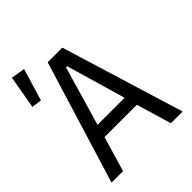

<svg xmlns="http://www.w3.org/2000/svg" viewBox="-214 -902 1029 1029"><g transform="rotate(-45 300.0 -387.5)"><path d="M481 0 422 -199H177L118 0H31L245 -698H356L570 0ZM304 -609H295L197 -272H402ZM75 -579 18 -587 51 -775 130 -762Z"/></g></svg>

Font: Lilex
Style: Regular
Weight: 400
Monospace: yes
Designer: Mike Abbink, Paul van der Laan, Pieter van Rosmalen, Mikhael Khrustik
Foundry: Mikhael Khrustik
Version: Version 2.510